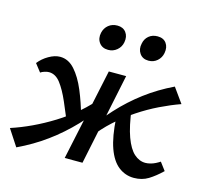

<svg xmlns="http://www.w3.org/2000/svg" viewBox="-99 -729 902 845"><g transform="rotate(15 352.0 -306.5)"><path d="M44 10 -5 -65Q41 -80 89 -102.5Q137 -125 184.5 -154.5Q232 -184 275 -221Q318 -258 353 -302L381 -283Q336 -218 284.5 -164Q233 -110 173.5 -66.5Q114 -23 44 10ZM239 -133Q215 -191 194 -239.5Q173 -288 150.5 -317.5Q128 -347 98 -347Q89 -347 78 -343.5Q67 -340 60 -335L32 -371Q50 -394 77 -409.5Q104 -425 128 -425Q166 -425 195 -392.5Q224 -360 246 -307.5Q268 -255 285 -193ZM262 0 351 -418H430L343 0ZM347 -117 319 -136Q364 -200 413.5 -254Q463 -308 521.5 -352Q580 -396 649 -429L697 -362Q652 -346 604.5 -323Q557 -300 511 -269.5Q465 -239 423 -201Q381 -163 347 -117ZM578 6Q539 6 508 -18Q477 -42 458.5 -93.5Q440 -145 435 -229L490 -288Q500 -208 517.5 -160.5Q535 -113 558.5 -92Q582 -71 610 -71Q620 -71 632 -74Q644 -77 655 -82.5Q666 -88 675 -94L702 -58Q672 -29 643.5 -11.5Q615 6 578 6ZM323 -509Q296 -509 282 -528Q268 -547 274 -574Q279 -596 295.5 -609.5Q312 -623 336 -623Q362 -623 375.5 -605Q389 -587 384 -560Q380 -538 363 -523.5Q346 -509 323 -509ZM507 -509Q480 -509 466.5 -528.5Q453 -548 459 -574Q463 -596 479 -609.5Q495 -623 519 -623Q546 -623 559 -605Q572 -587 567 -560Q563 -538 546.5 -523.5Q530 -509 507 -509Z"/></g></svg>

Font: Ysabeau SemiBold
Style: Italic
Weight: 600
Italic angle: -12°
Designer: Christian Thalmann (Catharsis Fonts)
Version: Version 2.002